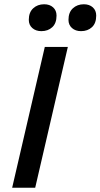

<svg xmlns="http://www.w3.org/2000/svg" viewBox="-20 -880 471 900"><path d="M360 -734Q334 -734 317.5 -748.5Q301 -763 301 -787Q301 -822 321.5 -841Q342 -860 373 -860Q399 -860 415 -845.5Q431 -831 431 -807Q431 -771 411 -752.5Q391 -734 360 -734ZM174 -734Q148 -734 131.5 -748.5Q115 -763 115 -787Q115 -822 135.5 -841Q156 -860 187 -860Q213 -860 229 -845.5Q245 -831 245 -807Q245 -771 225 -752.5Q205 -734 174 -734ZM298 -660 145 0H37L190 -660Z"/></svg>

Font: Work Sans Medium
Style: Italic
Weight: 500
Italic angle: -13°
Designer: Wei Huang
Foundry: Wei Huang
Version: Version 2.012; ttfautohint (v1.8.3)